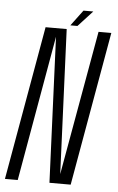

<svg xmlns="http://www.w3.org/2000/svg" viewBox="-82 -800 515 838"><g transform="rotate(5 175.5 -381.0)"><path d="M-28 0 91 -675H183.5L210.5 -42L323 -675H379L260 0H167L140 -637.5L28 0ZM198 -692.5 249.5 -761.5H292.5L229 -692.5Z"/></g></svg>

Font: Anybody Condensed Light
Style: Italic
Weight: 300
Width: 3
Italic angle: -10°
Designer: Tyler Finck
Foundry: Etcetera Type Company
Version: Version 1.010; ttfautohint (v1.8.3) -l 8 -r 50 -G 200 -x 14 